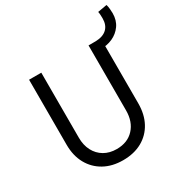

<svg xmlns="http://www.w3.org/2000/svg" viewBox="-200 -1035 1142 1196"><g transform="rotate(-30 371.0 -437.0)"><path d="M341.8 7.8Q264.2 7.8 206.3 -24.4Q148.4 -56.6 116.2 -115Q84 -173.3 84 -252V-719.7H171.9V-252Q171.9 -198.2 193.1 -157.7Q214.4 -117.2 252.7 -94.7Q291 -72.3 341.8 -72.3Q420.4 -72.3 466.1 -121.8Q511.7 -171.4 511.7 -252V-719.7H599.6V-252Q599.6 -173.3 568.1 -115Q536.6 -56.6 478.8 -24.4Q420.9 7.8 341.8 7.8ZM564.5 -662.1 562.5 -719.7Q615.2 -720.7 643.6 -747.1Q671.9 -773.4 671.9 -822.3Q671.9 -835 671.1 -847.4Q670.4 -859.9 668 -870.1L734.4 -881.8Q738.8 -868.7 740.5 -849.4Q742.2 -830.1 742.2 -818.4Q742.2 -767.6 716.8 -731.9Q691.4 -696.3 650.9 -678.2Q610.4 -660.2 564.5 -662.1Z"/></g></svg>

Font: Reddit Sans
Style: Regular
Weight: 400
Designer: Stephen Hutchings
Foundry: Reddit
Version: Version 1.014